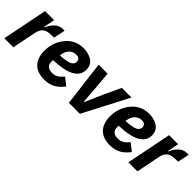

<svg xmlns="http://www.w3.org/2000/svg" viewBox="120 -1313 2100 2100"><g transform="rotate(45 1170.5 -262.5)"><path d="M154 0H14L119 -525H259L233 -394H240Q260 -445 301 -485Q342 -525 397 -525H422L394 -389H359Q291 -389 256.5 -364Q222 -339 209 -276Z M642 12Q532 12 476 -47.5Q420 -107 420 -214Q420 -345 499.5 -441Q579 -537 705 -537Q737 -537 768 -530Q799 -523 828 -507.5Q857 -492 875 -462Q893 -432 893 -391Q893 -218 561 -208Q559 -196 559 -185Q559 -101 652 -101Q689 -101 717.5 -116.5Q746 -132 780 -174L866 -106Q818 -43 764.5 -15.5Q711 12 642 12ZM697 -430Q653 -430 621 -400.5Q589 -371 580 -320L576 -297Q681 -303 719 -322.5Q757 -342 757 -377Q757 -430 697 -430Z M1183 0H1013L948 -525H1087L1104 -327L1119 -125H1126L1214 -327L1307 -525H1456Z M1657 12Q1547 12 1491 -47.5Q1435 -107 1435 -214Q1435 -345 1514.5 -441Q1594 -537 1720 -537Q1752 -537 1783 -530Q1814 -523 1843 -507.5Q1872 -492 1890 -462Q1908 -432 1908 -391Q1908 -218 1576 -208Q1574 -196 1574 -185Q1574 -101 1667 -101Q1704 -101 1732.5 -116.5Q1761 -132 1795 -174L1881 -106Q1833 -43 1779.5 -15.5Q1726 12 1657 12ZM1712 -430Q1668 -430 1636 -400.5Q1604 -371 1595 -320L1591 -297Q1696 -303 1734 -322.5Q1772 -342 1772 -377Q1772 -430 1712 -430Z M2073 0H1933L2038 -525H2178L2152 -394H2159Q2179 -445 2220 -485Q2261 -525 2316 -525H2341L2313 -389H2278Q2210 -389 2175.5 -364Q2141 -339 2128 -276Z"/></g></svg>

Font: Aneliza
Style: Bold Italic
Weight: 700
Italic angle: -11.31°
Designer: Mike Abbink, Paul van der Laan, Pieter van Rosmalen
Foundry: Bold Monday
Version: Version 3.0